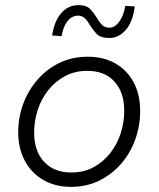

<svg xmlns="http://www.w3.org/2000/svg" viewBox="-20 -721 619 748"><path d="M257 7Q195 7 148.5 -20Q102 -47 76.5 -95Q51 -143 51 -206Q51 -264 70.5 -316.5Q90 -369 126 -410.5Q162 -452 211.5 -476Q261 -500 322 -500Q384 -500 430 -473.5Q476 -447 501 -399.5Q526 -352 526 -289Q526 -230 506.5 -176.5Q487 -123 451 -82Q415 -41 366 -17Q317 7 257 7ZM258 -49Q307 -49 344.5 -69.5Q382 -90 409 -124Q436 -158 450 -201Q464 -244 464 -290Q464 -361 426 -403Q388 -445 320 -445Q271 -445 232.5 -424Q194 -403 167 -368.5Q140 -334 126.5 -291.5Q113 -249 113 -204Q113 -133 151.5 -91Q190 -49 258 -49ZM406 -573Q372 -573 357 -588.5Q342 -604 330 -624Q321 -640 310.5 -650Q300 -660 284 -660Q260 -660 243 -638.5Q226 -617 220 -580L183 -583Q192 -640 219 -670.5Q246 -701 286 -701Q317 -701 331.5 -685.5Q346 -670 357 -652Q366 -636 377 -624.5Q388 -613 406 -613Q427 -613 444.5 -636.5Q462 -660 468 -698L505 -696Q498 -637 470.5 -605Q443 -573 406 -573Z"/></svg>

Font: Hanken Grotesk Light
Style: Italic
Weight: 300
Italic angle: -8°
Designer: Alfredo Marco Pradil
Foundry: Hanken Design Co.
Version: Version 3.013